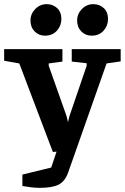

<svg xmlns="http://www.w3.org/2000/svg" viewBox="-42 -733 602 926"><path d="M149 173Q129 173 105.5 170Q82 167 66 164V109L205 75L249 -56L293 -8L213 0L51 -427L-22 -440V-496H259V-436L193 -427V-416L279 -173L286 -144L293 -173L376 -416V-428L304 -436V-496H540V-437L472 -427L286 101Q271 142 240.5 157.5Q210 173 149 173ZM400 -561Q370 -561 350 -581.5Q330 -602 330 -634Q330 -666 353 -689.5Q376 -713 408 -713Q438 -713 458.5 -694Q479 -675 479 -641Q479 -609 457.5 -585Q436 -561 400 -561ZM175 -561Q145 -561 125 -581.5Q105 -602 105 -634Q105 -666 128 -689.5Q151 -713 183 -713Q213 -713 233.5 -694Q254 -675 254 -641Q254 -609 232.5 -585Q211 -561 175 -561Z"/></svg>

Font: Faustina
Style: Bold
Weight: 700
Designer: Alfonso Garcia
Foundry: http://www.omnibus-type.com
Version: Version 1.200